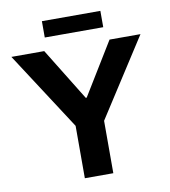

<svg xmlns="http://www.w3.org/2000/svg" viewBox="-91 -918 881 996"><g transform="rotate(-10 349.5 -420.5)"><path d="M275 0V-276L9 -686H182L352 -410H357L526 -686H689L425 -276V0ZM197 -755V-841H505V-755Z"/></g></svg>

Font: Archivo SemiBold
Style: Bold
Weight: 700
Version: Version 2.001